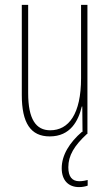

<svg xmlns="http://www.w3.org/2000/svg" viewBox="-20 -547 448 784"><path d="M259 136C259 88 283 48 335 0H337V-527H311V-228C311 -82 261 -15 185 -15C127 -15 95 -60 95 -167V-527H69V-159C69 -45 105 10 183 10C268 10 300 -54 314 -112H316L317 -8L315 -9C264 35 232 86 232 140C232 189 259 217 303 217C317 217 330 214 338 211V188C332 190 316 193 304 193C274 193 259 174 259 136Z"/></svg>

Font: Noto Sans Myanmar UI ExtraCondensed Thin
Style: Regular
Weight: 100
Width: 2
Designer: Monotype Design Team
Foundry: Monotype Imaging Inc.
Version: Version 2.103